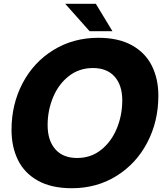

<svg xmlns="http://www.w3.org/2000/svg" viewBox="-20 -979 866 1016"><path d="M41 -292Q41 -427 99.5 -538.5Q158 -650 263 -714.5Q368 -779 500 -779Q607 -779 678 -739.5Q749 -700 783.5 -631Q818 -562 818 -473Q818 -337 759.5 -225Q701 -113 596.5 -48Q492 17 360 17Q252 17 180.5 -23Q109 -63 75 -132.5Q41 -202 41 -292ZM627 -448Q627 -528 586.5 -573.5Q546 -619 472 -619Q399 -619 344.5 -576.5Q290 -534 261 -464.5Q232 -395 232 -317Q232 -236 272.5 -189.5Q313 -143 388 -143Q461 -143 515 -186Q569 -229 598 -299Q627 -369 627 -448ZM575 -814H454L325 -959H487Z"/></svg>

Font: Open Sauce One Black Italic
Style: Regular
Weight: 900
Italic angle: -10°
Designer: Alfredo Marco Pradil
Foundry: Creative Sauce Fz LLC
Version: Version 1.477